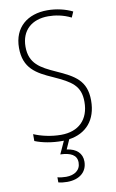

<svg xmlns="http://www.w3.org/2000/svg" viewBox="-104 -778 650 1073"><g transform="rotate(-10 221.5 -242.0)"><path d="M302 144C302 98 271 68 216 61L240 7C337 -7 398 -74 398 -185C398 -298 335 -333 232 -379C150 -416 89 -448 89 -544C89 -637 150 -690 243 -690C280 -690 326 -683 372 -660L386 -692C348 -711 297 -724 244 -724C132 -724 52 -661 52 -544C52 -428 121 -390 212 -350C311 -305 360 -276 360 -184C360 -84 300 -25 200 -25C144 -25 88 -38 46 -56V-17C88 0 142 10 200 10C203 10 206 10 209 10L176 82C234 84 269 101 269 144C269 188 234 211 187 211C170 211 152 209 138 205V234C152 238 171 240 188 240C258 240 302 203 302 144Z"/></g></svg>

Font: Noto Sans Bengali Condensed ExtraLight
Style: Regular
Weight: 200
Width: 3
Designer: Joana Ranito - Universal Thirst; Jelle Bosma - Monotype Design Team
Foundry: Universal Thirst ehf.
Version: Version 3.000